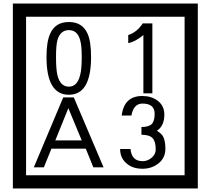

<svg xmlns="http://www.w3.org/2000/svg" viewBox="-20 -980 1195 1090"><path d="M1103 90H53V-960H1103ZM1028 15V-885H128V15ZM497 -656Q497 -442 371 -442Q244 -442 244 -656Q244 -744 265 -789Q294 -855 371 -855Q448 -855 477 -789Q497 -745 497 -656ZM444 -656Q444 -723 435 -752Q420 -809 371 -809Q322 -809 306 -752Q298 -723 298 -656Q298 -587 306 -553Q322 -488 371 -488Q419 -488 435 -554Q444 -587 444 -656ZM845 -450H794V-781Q748 -743 708 -735V-781Q759 -798 790 -847H845ZM568 -30H510L467 -136H272L229 -30H172L339 -427H399ZM444 -183 368 -366 294 -183ZM919 -136Q919 -84 880.5 -53Q842 -22 789 -22Q734 -22 700 -51Q662 -82 662 -134H721Q727 -65 790 -65Q818 -65 841 -84.5Q864 -104 864 -132Q864 -177 846 -196Q828 -215 783 -215V-259Q825 -259 841.5 -276Q858 -293 858 -334Q858 -392 789 -392Q738 -392 726 -324H671Q684 -435 788 -435Q839 -435 874 -409Q913 -380 913 -330Q913 -265 871 -238Q895 -222 903 -210Q919 -185 919 -136Z"/></svg>

Font: Unicode BMP Fallback SIL
Style: Regular
Weight: 400
Foundry: NRSI, SIL International
Version: Version 5.1 Based on Unicode 5.1